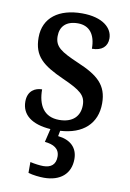

<svg xmlns="http://www.w3.org/2000/svg" viewBox="-88 -600 603 892"><g transform="rotate(10 213.5 -154.5)"><path d="M183 237C260 237 308 197 308 127C308 73 273 41 215 35L220 9C326 3 390 -54 390 -150C390 -237 343 -276 246 -317C163 -353 132 -372 132 -422C132 -467 159 -497 215 -497C269 -497 299 -460 299 -392C346 -392 371 -415 371 -453C371 -502 324 -546 226 -546C118 -546 46 -495 46 -401C46 -312 92 -276 192 -231C277 -193 303 -173 303 -126C303 -74 270 -40 206 -40C134 -40 104 -92 104 -166C73 -166 37 -149 37 -97C37 -34 86 3 174 9L159 72C200 76 229 91 229 130C229 167 207 184 171 184C155 184 131 181 109 176V227C131 234 164 237 183 237Z"/></g></svg>

Font: Noto Serif Lao SemiCondensed Medium
Style: Regular
Weight: 500
Width: 4
Designer: Monotype Design Team
Foundry: Monotype Imaging Inc.
Version: Version 2.003